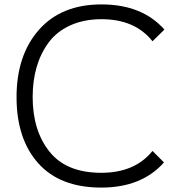

<svg xmlns="http://www.w3.org/2000/svg" viewBox="-20 -840 795 870"><path d="M725 -706 671 -653Q592 -753 440 -753Q360 -753 298.5 -725Q237 -697 200.5 -647.5Q164 -598 146 -536Q128 -474 128 -400Q128 -248 204.5 -152.5Q281 -57 439 -57Q591 -57 671 -156L723 -104Q622 10 439 10Q252 10 153.5 -100Q55 -210 55 -400Q55 -590 156.5 -705Q258 -820 440 -820Q624 -820 725 -706Z"/></svg>

Font: Sinkin Sans 300 Light
Style: Regular
Weight: 300
Designer: Keith Bates
Foundry: K-Type
Version: Sinkin Sans (version 1.0)  by Keith Bates   •   © 2014   www